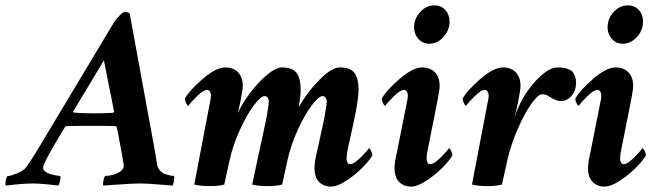

<svg xmlns="http://www.w3.org/2000/svg" viewBox="-81 -691 2466 719"><path d="M60.1 -130.9 347.2 -609.4Q354 -620.1 367.2 -633.3Q380.4 -646.5 387.2 -646.5Q393.1 -646.5 398.4 -644.3Q403.8 -642.1 404.8 -639.6L495.6 -144.5Q499 -127.9 502.4 -105.5Q505.9 -83 507.3 -74.2Q510.3 -60.5 519.3 -51Q528.3 -41.5 540 -38.1Q551.8 -34.7 558.6 -33.4Q565.4 -32.2 570.8 -32.2Q572.8 -25.9 570.3 -12.5Q567.9 1 564.9 3.9Q556.6 3.4 512.5 -0.2Q468.3 -3.9 444.8 -3.9Q426.3 -3.9 400.4 -2.4Q374.5 -1 344.7 1.2Q314.9 3.4 306.2 3.9Q303.2 0.5 306.6 -15.9Q310.1 -32.2 314 -32.2Q327.1 -32.2 343.8 -36.9Q360.4 -41.5 370.6 -49.8Q380.9 -57.1 382.3 -66.4Q383.3 -70.3 376.7 -107.4Q370.1 -144.5 363.3 -179.7L356 -214.8Q354 -218.8 351.1 -218.8Q334 -219.7 264.2 -219.7Q201.7 -219.7 169.4 -218.8Q164.1 -218.8 161.6 -213.9Q128.4 -159.2 112.8 -131.8Q82 -77.1 80.6 -65.4Q79.1 -56.6 87.4 -49.6Q95.7 -42.5 108.2 -39.1Q120.6 -35.6 130.4 -33.9Q140.1 -32.2 144 -32.2Q147 -27.3 143.8 -13.4Q140.6 0.5 137.2 3.9Q74.7 -3.9 40.5 -3.9Q5.4 -3.9 -59.1 3.9Q-61.5 1.5 -60.1 -11Q-58.6 -23.4 -54.2 -31.2Q-43.9 -31.2 -18.3 -41.5Q7.3 -51.8 15.1 -62.5Q33.2 -86.4 60.1 -130.9ZM308.1 -464.8 192.9 -273.4Q192.9 -269.5 194.8 -269.5Q221.2 -266.6 269 -266.6Q314 -266.6 342.3 -268.6Q343.3 -268.6 344.2 -269.5Q345.2 -271.5 345.7 -272.5L346.2 -273.4Z M1105.5 -120.1Q1105.5 -120.1 1130.9 -236.3Q1133.3 -246.1 1137.9 -274.9Q1142.6 -303.7 1142.6 -310.5Q1142.6 -318.8 1138.4 -325Q1134.3 -331.1 1127 -331.1Q1112.8 -331.1 1086.9 -297.1Q1061 -263.2 1034.4 -205.3Q1007.8 -147.5 995.1 -88.9L975.6 0Q956.1 5.9 920.9 5.9Q886.7 5.9 863.3 0L914.1 -236.3Q916.5 -246.1 921.1 -274.9Q925.8 -303.7 925.8 -310.5Q925.8 -318.8 921.6 -325Q917.5 -331.1 910.2 -331.1Q896 -331.1 870.1 -297.1Q844.2 -263.2 817.6 -205.3Q791 -147.5 778.3 -88.9L758.8 0Q739.3 5.9 704.1 5.9Q669.9 5.9 646.5 0L704.1 -301.8Q709 -321.3 709 -334Q709 -341.3 705.1 -347.9Q701.2 -354.5 694.3 -354.5Q680.7 -354.5 655 -329.1Q629.4 -303.7 625 -294.9Q620.6 -294.9 616 -305.2Q611.3 -315.4 611.3 -321.3Q627.4 -351.6 677.5 -395Q727.5 -438.5 762.7 -438.5Q792.5 -438.5 810.3 -420.4Q828.1 -402.3 828.1 -369.1Q828.1 -354.5 819.3 -310.5L809.6 -267.6Q824.7 -301.3 854 -340.8Q883.3 -380.4 917.5 -409.4Q951.7 -438.5 974.6 -438.5Q1014.2 -438.5 1029.5 -418Q1044.9 -397.5 1044.9 -353.5Q1044.9 -331.1 1038.1 -290Q1067.9 -343.8 1114.3 -391.1Q1160.6 -438.5 1191.4 -438.5Q1231 -438.5 1246.3 -418Q1261.7 -397.5 1261.7 -353.5Q1261.7 -340.8 1259.3 -321.5Q1256.8 -302.2 1254.2 -287.6Q1251.5 -272.9 1247.3 -252.4Q1243.2 -231.9 1242.2 -227.5Q1240.2 -218.3 1231.9 -181.2Q1223.6 -144 1220.7 -128.9Q1216.8 -109.4 1216.8 -96.7Q1216.8 -88.9 1220.2 -82.5Q1223.6 -76.2 1230.5 -76.2Q1244.1 -76.2 1269.8 -101.6Q1295.4 -127 1299.8 -135.7Q1304.2 -135.7 1308.8 -125.5Q1313.5 -115.2 1313.5 -109.4Q1304.2 -92.3 1278.3 -65.4Q1252.4 -38.6 1217.5 -15.4Q1182.6 7.8 1158.2 7.8Q1131.8 7.8 1114.3 -9.3Q1096.7 -26.4 1096.7 -61.5Q1096.7 -85 1105.5 -120.1Z M1441.4 -301.8Q1446.3 -321.3 1446.3 -334Q1446.3 -341.3 1442.4 -347.9Q1438.5 -354.5 1431.6 -354.5Q1418 -354.5 1392.3 -329.1Q1366.7 -303.7 1362.3 -294.9Q1357.9 -294.9 1353.3 -305.2Q1348.6 -315.4 1348.6 -321.3Q1364.7 -351.6 1414.8 -395Q1464.8 -438.5 1500 -438.5Q1529.8 -438.5 1547.6 -420.4Q1565.4 -402.3 1565.4 -369.1Q1565.4 -354.5 1556.6 -310.5L1520.5 -128.9Q1516.6 -113.3 1516.6 -96.7Q1516.6 -88.9 1520 -82.5Q1523.4 -76.2 1530.3 -76.2Q1543.9 -76.2 1569.6 -101.6Q1595.2 -127 1599.6 -135.7Q1604 -135.7 1608.6 -125.5Q1613.3 -115.2 1613.3 -109.4Q1604 -92.3 1578.1 -65.4Q1552.2 -38.6 1517.3 -15.4Q1482.4 7.8 1458 7.8Q1431.6 7.8 1414.1 -9.3Q1396.5 -26.4 1396.5 -61.5Q1396.5 -85 1405.3 -120.1ZM1545.9 -670.9Q1570.8 -670.9 1586.7 -653.6Q1602.5 -636.2 1602.5 -610.4Q1602.5 -577.6 1579.6 -552.5Q1556.6 -527.3 1526.4 -527.3Q1502 -527.3 1485.8 -545.2Q1469.7 -563 1469.7 -588.9Q1469.7 -621.1 1492.4 -646Q1515.1 -670.9 1545.9 -670.9Z M2006.8 -438.5Q2026.4 -438.5 2036.4 -435.8Q2046.4 -433.1 2060.5 -425.8Q2076.2 -406.2 2076.2 -382.8Q2076.2 -350.1 2058.8 -331.3Q2041.5 -312.5 2019.5 -312.5Q2010.7 -312.5 2003.2 -315.2Q1995.6 -317.9 1985.8 -323.7Q1976.1 -329.6 1974.6 -330.1Q1972.7 -331.1 1968.8 -333.3Q1964.8 -335.4 1963.4 -335.9Q1961.9 -336.4 1958 -337.2Q1954.1 -337.9 1948.2 -337.9Q1934.1 -337.9 1908.7 -302.2Q1883.3 -266.6 1857.4 -207Q1831.5 -147.5 1818.4 -88.9L1798.8 0Q1779.3 5.9 1744.1 5.9Q1710 5.9 1686.5 0L1744.1 -301.8Q1749 -321.3 1749 -334Q1749 -341.3 1745.1 -347.9Q1741.2 -354.5 1734.4 -354.5Q1720.7 -354.5 1695.1 -329.1Q1669.4 -303.7 1665 -294.9Q1660.6 -294.9 1656 -305.2Q1651.4 -315.4 1651.4 -321.3Q1667.5 -351.6 1717.5 -395Q1767.6 -438.5 1802.7 -438.5Q1832.5 -438.5 1850.3 -420.4Q1868.2 -402.3 1868.2 -369.1Q1868.2 -354.5 1859.4 -310.5Q1858.4 -305.2 1855 -289.6Q1851.6 -273.9 1848.6 -260.7Q1845.7 -247.6 1845.7 -248Q1857.4 -292 1885.7 -336.7Q1914.1 -381.3 1947.5 -409.9Q1981 -438.5 2006.8 -438.5Z M2166 -301.8Q2170.9 -321.3 2170.9 -334Q2170.9 -341.3 2167 -347.9Q2163.1 -354.5 2156.2 -354.5Q2142.6 -354.5 2116.9 -329.1Q2091.3 -303.7 2086.9 -294.9Q2082.5 -294.9 2077.9 -305.2Q2073.2 -315.4 2073.2 -321.3Q2089.4 -351.6 2139.4 -395Q2189.5 -438.5 2224.6 -438.5Q2254.4 -438.5 2272.2 -420.4Q2290 -402.3 2290 -369.1Q2290 -354.5 2281.2 -310.5L2245.1 -128.9Q2241.2 -113.3 2241.2 -96.7Q2241.2 -88.9 2244.6 -82.5Q2248 -76.2 2254.9 -76.2Q2268.6 -76.2 2294.2 -101.6Q2319.8 -127 2324.2 -135.7Q2328.6 -135.7 2333.3 -125.5Q2337.9 -115.2 2337.9 -109.4Q2328.6 -92.3 2302.7 -65.4Q2276.9 -38.6 2241.9 -15.4Q2207 7.8 2182.6 7.8Q2156.2 7.8 2138.7 -9.3Q2121.1 -26.4 2121.1 -61.5Q2121.1 -85 2129.9 -120.1ZM2270.5 -670.9Q2295.4 -670.9 2311.3 -653.6Q2327.1 -636.2 2327.1 -610.4Q2327.1 -577.6 2304.2 -552.5Q2281.2 -527.3 2251 -527.3Q2226.6 -527.3 2210.4 -545.2Q2194.3 -563 2194.3 -588.9Q2194.3 -621.1 2217 -646Q2239.7 -670.9 2270.5 -670.9Z"/></svg>

Font: Amiri
Style: Bold Slanted
Weight: 700
Italic angle: 9°
Designer: Khaled Hosny
Version: Version 000.107